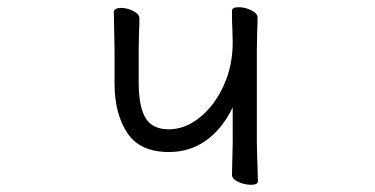

<svg xmlns="http://www.w3.org/2000/svg" viewBox="-20 -503 1040 533"><path d="M449 -81Q368 -81 333 -134.5Q298 -188 298 -271V-364L296 -470Q296 -475 301.5 -478Q307 -481 316 -481Q333 -481 350 -472.5Q367 -464 367 -452Q367 -431 366 -415L365 -364V-275Q365 -207 384 -175.5Q403 -144 449 -144Q493 -144 534 -176.5Q575 -209 600.5 -264.5Q626 -320 626 -385L625 -425Q624 -438 624 -463V-473Q624 -483 643 -483Q660 -483 677.5 -474.5Q695 -466 695 -454Q695 -433 694 -418L693 -365V-106L694 -68L696 0Q696 10 677 10Q659 10 641.5 2Q624 -6 624 -18L626 -106V-205Q597 -145 552 -113Q507 -81 449 -81Z"/></svg>

Font: Fusion Kai T
Style: Regular
Weight: 400
Designer: Fontworks Inc.
Version: Version 24.134;May 13, 2024